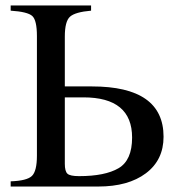

<svg xmlns="http://www.w3.org/2000/svg" viewBox="-20 -682 652 702"><path d="M217 -366H316Q578 -366 578 -182Q578 -97 513.5 -48.5Q449 0 339 0H19V-19Q78 -21 96.5 -38.5Q115 -56 115 -113V-550Q115 -608 98 -623.5Q81 -639 19 -643V-662H313V-643Q255 -638 236 -621Q217 -604 217 -548ZM217 -326V-83Q217 -56 226.5 -47Q236 -38 269 -38Q364 -38 413.5 -67Q463 -96 463 -179Q463 -326 285 -326Z"/></svg>

Font: STIX
Style: Regular
Weight: 400
Designer: MicroPress Inc., with final additions and corrections provided by Coen Hoffman, Elsevier (retired)
Version: Version 1.1.1